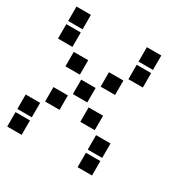

<svg xmlns="http://www.w3.org/2000/svg" viewBox="-158 -823 915 945"><g transform="rotate(30 300.0 -350.0)"><path d="M10 -691Q9 -691 9 -691Q9 -691 9 -690V-610Q9 -609 9 -609Q9 -609 10 -609H90Q91 -609 91 -609Q91 -609 91 -610V-690Q91 -691 91 -691Q91 -691 90 -691ZM410 -691Q409 -691 409 -691Q409 -691 409 -690V-610Q409 -609 409 -609Q409 -609 410 -609H490Q491 -609 491 -609Q491 -609 491 -610V-690Q491 -691 491 -691Q491 -691 490 -691ZM10 -591Q9 -591 9 -591Q9 -591 9 -590V-510Q9 -509 9 -509Q9 -509 10 -509H90Q91 -509 91 -509Q91 -509 91 -510V-590Q91 -591 91 -591Q91 -591 90 -591ZM410 -591Q409 -591 409 -591Q409 -591 409 -590V-510Q409 -509 409 -509Q409 -509 410 -509H490Q491 -509 491 -509Q491 -509 491 -510V-590Q491 -591 491 -591Q491 -591 490 -591ZM110 -491Q109 -491 109 -491Q109 -491 109 -490V-410Q109 -409 109 -409Q109 -409 110 -409H190Q191 -409 191 -409Q191 -409 191 -410V-490Q191 -491 191 -491Q191 -491 190 -491ZM310 -491Q309 -491 309 -491Q309 -491 309 -490V-410Q309 -409 309 -409Q309 -409 310 -409H390Q391 -409 391 -409Q391 -409 391 -410V-490Q391 -491 391 -491Q391 -491 390 -491ZM210 -391Q209 -391 209 -391Q209 -391 209 -390V-310Q209 -309 209 -309Q209 -309 210 -309H290Q291 -309 291 -309Q291 -309 291 -310V-390Q291 -391 291 -391Q291 -391 290 -391ZM110 -291Q109 -291 109 -291Q109 -291 109 -290V-210Q109 -209 109 -209Q109 -209 110 -209H190Q191 -209 191 -209Q191 -209 191 -210V-290Q191 -291 191 -291Q191 -291 190 -291ZM310 -291Q309 -291 309 -291Q309 -291 309 -290V-210Q309 -209 309 -209Q309 -209 310 -209H390Q391 -209 391 -209Q391 -209 391 -210V-290Q391 -291 391 -291Q391 -291 390 -291ZM10 -191Q9 -191 9 -191Q9 -191 9 -190V-110Q9 -109 9 -109Q9 -109 10 -109H90Q91 -109 91 -109Q91 -109 91 -110V-190Q91 -191 91 -191Q91 -191 90 -191ZM410 -191Q409 -191 409 -191Q409 -191 409 -190V-110Q409 -109 409 -109Q409 -109 410 -109H490Q491 -109 491 -109Q491 -109 491 -110V-190Q491 -191 491 -191Q491 -191 490 -191ZM10 -91Q9 -91 9 -91Q9 -91 9 -90V-10Q9 -9 9 -9Q9 -9 10 -9H90Q91 -9 91 -9Q91 -9 91 -10V-90Q91 -91 91 -91Q91 -91 90 -91ZM410 -91Q409 -91 409 -91Q409 -91 409 -90V-10Q409 -9 409 -9Q409 -9 410 -9H490Q491 -9 491 -9Q491 -9 491 -10V-90Q491 -91 491 -91Q491 -91 490 -91Z"/></g></svg>

Font: Doto Black ExtraBold
Style: Regular
Weight: 800
Monospace: yes
Version: Version 1.000